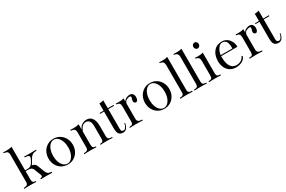

<svg xmlns="http://www.w3.org/2000/svg" viewBox="110 -1728 4227 2835"><g transform="rotate(-30 2223.0 -310.0)"><path d="M18.1 0V-15.1Q61.5 -17.6 77.1 -29.8Q92.8 -42 92.8 -73.2V-537.6Q92.8 -574.7 76.2 -589.6Q59.6 -604.5 18.1 -608.4V-623.5Q33.2 -622.1 48.1 -621.6Q63 -621.1 76.7 -621.1Q125 -621.1 165.5 -632.3V-231.4H207.5Q234.4 -231.4 255.6 -241.7Q276.9 -252 292 -278.3L311.5 -312Q337.9 -357.4 328.1 -377Q318.4 -396.5 254.9 -399.4V-414.6Q274.4 -413.1 303 -412.6Q331.5 -412.1 364.3 -412.1Q393.1 -412.1 416.5 -412.8Q439.9 -413.6 458 -414.6V-399.4Q430.2 -397.5 410.6 -392.6Q391.1 -387.7 375 -374Q358.9 -360.4 341.3 -331.1L290 -246.1Q313.5 -241.2 332 -228.8Q350.6 -216.3 362.3 -185.1L398.9 -88.4Q410.2 -58.6 422.6 -43.9Q435.1 -29.3 452.4 -23.7Q469.7 -18.1 495.1 -15.1V0Q448.2 -1 429.4 -1.7Q410.6 -2.4 395 -2.4Q376 -2.4 357.2 -1.7Q338.4 -1 300.8 0V-15.1Q329.1 -17.6 335.2 -29.1Q341.3 -40.5 331.5 -64.5L293 -162.1Q279.3 -197.3 258.1 -206.8Q236.8 -216.3 203.6 -216.3H165.5V-73.2Q165.5 -42 177 -29.8Q188.5 -17.6 221.7 -15.1V0Q208 -1 181.6 -2.2Q155.3 -3.4 128.4 -3.4Q97.7 -3.4 65.9 -2.2Q34.2 -1 18.1 0Z M758.3 11.2Q699.2 11.2 652.3 -16.8Q605.5 -44.9 578.4 -94.2Q551.3 -143.6 551.3 -207Q551.3 -269.5 578.1 -319.3Q605 -369.1 651.9 -397.9Q698.7 -426.8 758.3 -426.8Q817.9 -426.8 864.7 -397.9Q911.6 -369.1 938.7 -319.3Q965.8 -269.5 965.8 -207Q965.8 -145 938.7 -95.5Q911.6 -45.9 864.7 -17.3Q817.9 11.2 758.3 11.2ZM758.3 -3.4Q795.9 -3.4 825 -30.8Q854 -58.1 870.6 -104.2Q887.2 -150.4 887.2 -207Q887.2 -264.2 870.6 -310.5Q854 -356.9 825 -384.3Q795.9 -411.6 758.3 -411.6Q721.2 -411.6 692.1 -384.3Q663.1 -356.9 646.5 -310.5Q629.9 -264.2 629.9 -207Q629.9 -149.9 646.5 -103.8Q663.1 -57.6 692.1 -30.5Q721.2 -3.4 758.3 -3.4Z M1041.5 0V-15.1Q1084.5 -14.6 1100.8 -28.3Q1117.2 -42 1117.2 -73.2V-329.6Q1117.2 -365.7 1100.1 -381.6Q1083 -397.5 1041.5 -400.4V-415.5Q1055.7 -413.6 1070.6 -413.3Q1085.4 -413.1 1100.6 -413.1Q1124 -413.1 1146.7 -415.5Q1169.4 -418 1189.9 -424.3V-336.4Q1210 -383.3 1245.1 -405Q1280.3 -426.8 1322.8 -426.8Q1383.3 -426.8 1416 -379.6Q1448.7 -332.5 1448.7 -243.7V-73.2Q1448.7 -40.5 1465.1 -27.6Q1481.4 -14.6 1524.4 -15.1V0Q1508.3 -1 1476.1 -2.2Q1443.8 -3.4 1413.1 -3.4Q1384.8 -3.4 1358.4 -2.2Q1332 -1 1318.4 0V-15.1Q1352.1 -14.6 1364 -27.6Q1376 -40.5 1376 -73.2V-283.2Q1376 -344.2 1355.2 -372.6Q1334.5 -400.9 1293 -400.9Q1229 -400.9 1189.9 -301.3V-73.2Q1189.9 -42 1202.4 -28.3Q1214.8 -14.6 1247.6 -15.1V0Q1229 -1 1204.6 -2.2Q1180.2 -3.4 1152.8 -3.4Q1123 -3.4 1093.8 -2.7Q1064.5 -2 1041.5 0Z M1701.7 11.2Q1651.9 11.2 1630.4 -18.1Q1608.9 -47.4 1608.9 -113.8V-399.4H1542V-414.6H1608.9V-537.6Q1627.9 -537.1 1646.5 -540.8Q1665 -544.4 1681.6 -549.3V-414.6H1778.8V-399.4H1681.6V-60.5Q1681.6 -36.6 1690.7 -25.1Q1699.7 -13.7 1721.7 -13.7Q1743.2 -13.7 1759.8 -39.1Q1776.4 -64.5 1782.7 -102.5L1793.9 -99.1Q1775.4 11.2 1701.7 11.2Z M1818.4 0V-15.1Q1856 -16.1 1869.4 -27.8Q1882.8 -39.6 1882.8 -73.2V-329.6Q1882.8 -365.7 1868.2 -381.6Q1853.5 -397.5 1818.4 -400.4V-415.5Q1835.4 -413.6 1848.9 -413.3Q1862.3 -413.1 1875 -413.1Q1893.6 -413.1 1914.6 -415.5Q1935.5 -418 1955.6 -424.3V-370.1Q1970.7 -398.9 2000.7 -412.8Q2030.8 -426.8 2059.6 -426.8Q2089.8 -426.8 2107.9 -405.5Q2126 -384.3 2126 -350.6Q2126 -320.8 2115.7 -301.5Q2105.5 -282.2 2088.4 -282.2Q2072.3 -282.2 2062.3 -291.7Q2052.2 -301.3 2052.2 -317.9Q2052.2 -340.8 2059.1 -355Q2065.9 -369.1 2065.9 -386.2Q2065.9 -401.4 2042 -401.4Q2017.6 -401.4 1990.5 -386.7Q1963.4 -372.1 1955.6 -332V-79.1Q1955.6 -44.4 1974.4 -30.3Q1993.2 -16.1 2039.1 -15.1V0Q2021 -1 1987.5 -2.2Q1954.1 -3.4 1920.9 -3.4Q1889.6 -3.4 1861.3 -2.2Q1833 -1 1818.4 0Z M2403.3 11.2Q2344.2 11.2 2297.4 -16.8Q2250.5 -44.9 2223.4 -94.2Q2196.3 -143.6 2196.3 -207Q2196.3 -269.5 2223.1 -319.3Q2250 -369.1 2296.9 -397.9Q2343.8 -426.8 2403.3 -426.8Q2462.9 -426.8 2509.8 -397.9Q2556.6 -369.1 2583.7 -319.3Q2610.8 -269.5 2610.8 -207Q2610.8 -145 2583.7 -95.5Q2556.6 -45.9 2509.8 -17.3Q2462.9 11.2 2403.3 11.2ZM2403.3 -3.4Q2440.9 -3.4 2470 -30.8Q2499 -58.1 2515.6 -104.2Q2532.2 -150.4 2532.2 -207Q2532.2 -264.2 2515.6 -310.5Q2499 -356.9 2470 -384.3Q2440.9 -411.6 2403.3 -411.6Q2366.2 -411.6 2337.2 -384.3Q2308.1 -356.9 2291.5 -310.5Q2274.9 -264.2 2274.9 -207Q2274.9 -149.9 2291.5 -103.8Q2308.1 -57.6 2337.2 -30.5Q2366.2 -3.4 2403.3 -3.4Z M2678.7 0V-15.1Q2716.8 -16.1 2731.9 -27.8Q2747.1 -39.6 2747.1 -73.2V-537.6Q2747.1 -567.9 2731.7 -586.2Q2716.3 -604.5 2678.7 -608.4V-623.5Q2694.3 -622.1 2708 -621.6Q2721.7 -621.1 2735.4 -621.1Q2759.3 -621.1 2780.5 -623.8Q2801.8 -626.5 2819.8 -632.3V-73.2Q2819.8 -39.6 2835 -27.8Q2850.1 -16.1 2888.2 -15.1V0Q2873 -1 2843.3 -2.2Q2813.5 -3.4 2783.7 -3.4Q2753.9 -3.4 2724.1 -2.2Q2694.3 -1 2678.7 0Z M2920.9 0V-15.1Q2959 -16.1 2974.1 -27.8Q2989.3 -39.6 2989.3 -73.2V-537.6Q2989.3 -567.9 2973.9 -586.2Q2958.5 -604.5 2920.9 -608.4V-623.5Q2936.5 -622.1 2950.2 -621.6Q2963.9 -621.1 2977.5 -621.1Q3001.5 -621.1 3022.7 -623.8Q3043.9 -626.5 3062 -632.3V-73.2Q3062 -39.6 3077.1 -27.8Q3092.3 -16.1 3130.4 -15.1V0Q3115.2 -1 3085.4 -2.2Q3055.7 -3.4 3025.9 -3.4Q2996.1 -3.4 2966.3 -2.2Q2936.5 -1 2920.9 0Z M3168.5 0V-15.1Q3204.6 -16.1 3219 -27.8Q3233.4 -39.6 3233.4 -73.2V-329.6Q3233.4 -359.9 3218.8 -377.7Q3204.1 -395.5 3168.5 -400.4V-415.5Q3184.1 -414.1 3197.5 -413.6Q3210.9 -413.1 3223.1 -413.1Q3272.9 -413.1 3306.2 -424.3V-73.2Q3306.2 -39.6 3320.8 -27.8Q3335.4 -16.1 3372.1 -15.1V0Q3357.4 -1 3328.4 -2.2Q3299.3 -3.4 3270.5 -3.4Q3241.7 -3.4 3212.4 -2.2Q3183.1 -1 3168.5 0ZM3273.9 -514.2Q3254.4 -514.2 3240.7 -529.5Q3227.1 -544.9 3227.1 -565.4Q3227.1 -586.4 3240.7 -601.1Q3254.4 -615.7 3273.9 -615.7Q3292.5 -615.7 3306.2 -601.1Q3319.8 -586.4 3319.8 -565.4Q3319.8 -544.9 3306.2 -529.5Q3292.5 -514.2 3273.9 -514.2Z M3624 11.2Q3567.9 11.2 3525.9 -15.6Q3483.9 -42.5 3460.4 -90.3Q3437 -138.2 3437 -200.2Q3437 -302.2 3488.5 -364.5Q3540 -426.8 3630.4 -426.8Q3680.2 -426.8 3717 -400.4Q3753.9 -374 3773.9 -332Q3793.9 -290 3793 -243.7H3515.6Q3515.1 -238.3 3515.1 -228.5Q3515.1 -119.6 3550 -67.4Q3585 -15.1 3648.9 -15.1Q3689.9 -15.1 3724.6 -34.7Q3759.3 -54.2 3779.3 -98.6L3792.5 -82.5Q3773.4 -35.6 3728.8 -12.2Q3684.1 11.2 3624 11.2ZM3625.5 -411.1Q3599.1 -411.1 3575.9 -388.9Q3552.7 -366.7 3536.9 -331.8Q3521 -296.9 3516.6 -259.8H3715.8Q3717.3 -343.8 3695.1 -377.4Q3672.9 -411.1 3625.5 -411.1Z M3860.8 0V-15.1Q3898.4 -16.1 3911.9 -27.8Q3925.3 -39.6 3925.3 -73.2V-329.6Q3925.3 -365.7 3910.6 -381.6Q3896 -397.5 3860.8 -400.4V-415.5Q3877.9 -413.6 3891.4 -413.3Q3904.8 -413.1 3917.5 -413.1Q3936 -413.1 3957 -415.5Q3978 -418 3998 -424.3V-370.1Q4013.2 -398.9 4043.2 -412.8Q4073.2 -426.8 4102.1 -426.8Q4132.3 -426.8 4150.4 -405.5Q4168.5 -384.3 4168.5 -350.6Q4168.5 -320.8 4158.2 -301.5Q4147.9 -282.2 4130.9 -282.2Q4114.7 -282.2 4104.7 -291.7Q4094.7 -301.3 4094.7 -317.9Q4094.7 -340.8 4101.6 -355Q4108.4 -369.1 4108.4 -386.2Q4108.4 -401.4 4084.5 -401.4Q4060.1 -401.4 4033 -386.7Q4005.9 -372.1 3998 -332V-79.1Q3998 -44.4 4016.8 -30.3Q4035.6 -16.1 4081.5 -15.1V0Q4063.5 -1 4030 -2.2Q3996.6 -3.4 3963.4 -3.4Q3932.1 -3.4 3903.8 -2.2Q3875.5 -1 3860.8 0Z M4351.1 11.2Q4301.3 11.2 4279.8 -18.1Q4258.3 -47.4 4258.3 -113.8V-399.4H4191.4V-414.6H4258.3V-537.6Q4277.3 -537.1 4295.9 -540.8Q4314.5 -544.4 4331.1 -549.3V-414.6H4428.2V-399.4H4331.1V-60.5Q4331.1 -36.6 4340.1 -25.1Q4349.1 -13.7 4371.1 -13.7Q4392.6 -13.7 4409.2 -39.1Q4425.8 -64.5 4432.1 -102.5L4443.4 -99.1Q4424.8 11.2 4351.1 11.2Z"/></g></svg>

Font: Bacasime Antique
Style: Regular
Weight: 400
Designer: The DocRepair Project, Claus Eggers Sørensen
Foundry: Google
Version: Version 2.000